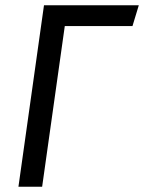

<svg xmlns="http://www.w3.org/2000/svg" viewBox="-20 -709 547 729"><path d="M483 -610H226L140 0H50L147 -689H507Z"/></svg>

Font: Fira Sans Condensed
Style: Italic
Weight: 400
Width: 3
Italic angle: -8°
Designer: bBox Type GmbH & Carrois Corporate GbR & Edenspiekermann AG
Foundry: bBox Type GmbH & Carrois Corporate GbR & Edenspiekermann AG
Version: Version 4.301